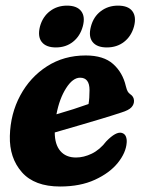

<svg xmlns="http://www.w3.org/2000/svg" viewBox="-20 -653 502 682"><path d="M430 -146.5Q427.5 -110.5 398.5 -74.5Q369.5 -38.5 317.2 -14.5Q265 9.5 193.5 9.5Q102.5 9.5 57.8 -41.2Q13 -92 15 -170Q17 -249 52 -314Q87 -379 147 -417.5Q207 -456 284.5 -456Q348 -456 382 -425.5Q416 -395 427 -347Q430.5 -333 433.8 -327.8Q437 -322.5 442.5 -318.5Q455.5 -310 456 -295.5Q456.5 -282.5 447 -272Q437.5 -261.5 411.5 -253.5Q381.5 -243.5 340 -231Q298.5 -218.5 254.8 -205.8Q211 -193 174.5 -182.5Q174.5 -140 194.2 -116.8Q214 -93.5 250 -93.5Q277.5 -93.5 306 -107.2Q334.5 -121 357.5 -151Q392 -186.5 412.5 -181Q423 -178 427 -168.5Q431 -159 430 -146.5ZM264.5 -377Q238.5 -377 214.8 -339.8Q191 -302.5 180.5 -247Q210 -255.5 240.5 -265.2Q271 -275 294.5 -283.5Q298 -303.5 298 -333Q298 -377 264.5 -377ZM178.5 -484.5Q143.5 -484.5 128.2 -504Q113 -523.5 122 -559Q131.5 -593.5 157.2 -613.2Q183 -633 218 -633Q253.5 -633 268.5 -613.2Q283.5 -593.5 274 -559Q264.5 -524.5 239.2 -504.5Q214 -484.5 178.5 -484.5ZM359.5 -484.5Q324 -484.5 308.8 -504Q293.5 -523.5 303 -559Q312 -593.5 338 -613.2Q364 -633 399 -633Q435.5 -633 450.2 -613.2Q465 -593.5 456 -559Q446.5 -524.5 421 -504.5Q395.5 -484.5 359.5 -484.5Z"/></svg>

Font: Fraunces 144pt SuperSoft
Style: Bold Italic
Weight: 700
Italic angle: -16°
Version: Version 1.000;[0bf87f6ff]